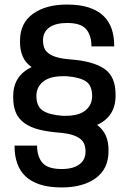

<svg xmlns="http://www.w3.org/2000/svg" viewBox="-20 -812 566 844"><path d="M488 -391Q488 -300 407 -263Q433 -243 445 -216Q457 -189 457 -154V-147Q457 -70 401 -29Q345 12 251 12Q195 12 155.5 -1Q116 -14 91.5 -37.5Q67 -61 55.5 -94.5Q44 -128 44 -168V-172H143Q143 -124 166.5 -96.5Q190 -69 251 -69Q301 -69 328.5 -89Q356 -109 356 -146Q356 -163 351 -177Q346 -191 333 -201.5Q320 -212 297.5 -219Q275 -226 239 -229Q189 -233 151.5 -242.5Q114 -252 88.5 -270Q63 -288 50.5 -315.5Q38 -343 38 -383V-389Q38 -479 119 -517Q92 -536 80 -563.5Q68 -591 68 -626V-633Q68 -710 124.5 -751Q181 -792 275 -792Q331 -792 370.5 -779Q410 -766 434.5 -742.5Q459 -719 470.5 -686Q482 -653 482 -612V-608H382Q382 -656 359 -683.5Q336 -711 275 -711Q224 -711 196.5 -691Q169 -671 169 -634Q169 -617 174 -603Q179 -589 192 -578.5Q205 -568 228 -561Q251 -554 287 -551Q387 -544 437.5 -510.5Q488 -477 488 -397ZM385 -390Q385 -435 359 -453.5Q333 -472 273 -477H257Q199 -477 169.5 -453Q140 -429 140 -390Q140 -346 166.5 -327Q193 -308 253 -303H269Q327 -303 356 -327Q385 -351 385 -390Z"/></svg>

Font: Cooper Hewitt
Style: Regular
Weight: 707
Designer: Village Type and Design LLC
Foundry: Cooper Hewitt Smithsonian Design Museum
Version: 1.000